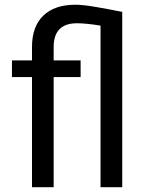

<svg xmlns="http://www.w3.org/2000/svg" viewBox="-20 -780 608 800"><path d="M203.6 0H113.3V-459H29.8V-528.3H113.3V-584Q113.3 -669.4 160.4 -714.8Q207.5 -760.3 293.9 -760.3Q326.2 -760.3 381.3 -750.7Q436.5 -741.2 489.3 -730.5V0H398.9V-673.3Q337.9 -683.1 300.8 -683.1Q203.6 -683.1 203.6 -584V-528.3H315.9V-459H203.6Z"/></svg>

Font: Vazirmatn RD
Style: Regular
Weight: 400
Designer: Saber Rastikerdar
Foundry: Saber Rastikerdar
Version: Version 32.102